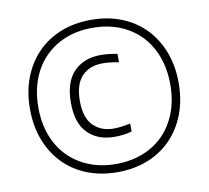

<svg xmlns="http://www.w3.org/2000/svg" viewBox="-83 -843 1028 946"><g transform="rotate(-10 431.0 -370.0)"><path d="M447 -163Q363 -163 313 -213Q263 -263 263 -365Q263 -469 313.5 -520.5Q364 -572 447 -572Q469 -572 490 -569.5Q511 -567 531 -563V-521Q512 -525 491 -527.5Q470 -530 450 -530Q384 -530 346 -489.5Q308 -449 308 -366Q308 -283 347 -243.5Q386 -204 449 -204Q469 -204 490.5 -207Q512 -210 533 -214V-174Q492 -163 447 -163ZM431 11Q347 11 278.5 -16.5Q210 -44 161.5 -94Q113 -144 86 -214Q59 -284 59 -370Q59 -456 86 -526Q113 -596 161.5 -646Q210 -696 278.5 -723.5Q347 -751 431 -751Q515 -751 583.5 -723.5Q652 -696 700.5 -646Q749 -596 776 -526Q803 -456 803 -370Q803 -284 776 -214Q749 -144 700.5 -94Q652 -44 583.5 -16.5Q515 11 431 11ZM431 -30Q506 -30 567 -54.5Q628 -79 671 -123.5Q714 -168 737.5 -230.5Q761 -293 761 -370Q761 -447 737.5 -510Q714 -573 671 -617.5Q628 -662 567 -686.5Q506 -711 431 -711Q356 -711 295.5 -686.5Q235 -662 191.5 -617.5Q148 -573 124.5 -510Q101 -447 101 -370Q101 -293 124.5 -230.5Q148 -168 191.5 -123.5Q235 -79 295.5 -54.5Q356 -30 431 -30Z"/></g></svg>

Font: Encode Sans Wide
Style: ExtraLight
Weight: 200
Designer: Pablo Impallari, Andres Torresi
Foundry: Pablo Impallari, Andres Torresi
Version: Version 1.000; ttfautohint (v1.00) -l 8 -r 50 -G 200 -x 14 -